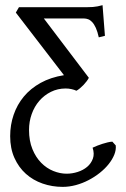

<svg xmlns="http://www.w3.org/2000/svg" viewBox="-20 -482 489 746"><path d="M19.5 46.9Q19.5 3.4 33 -35.9Q46.4 -75.2 72.5 -106.7Q98.6 -138.2 137.7 -159.9Q176.8 -181.6 228.5 -189.9L41.5 -433.1L53.7 -454.1H292.5Q308.1 -454.1 319.3 -454.1Q331.1 -454.1 340.6 -454.8Q350.1 -455.6 359.1 -457.3Q368.2 -459 378.4 -461.9L387.7 -342.8L363.8 -336.9Q358.9 -359.4 352.3 -373.8Q345.7 -388.2 338.1 -396.2Q330.6 -404.3 322.5 -407.2Q314.5 -410.2 306.6 -410.2H150.4L325.2 -179.7Q322.3 -173.8 316.7 -166.3Q311 -158.7 304.2 -151.6Q297.4 -144.5 290.3 -138.7Q283.2 -132.8 276.9 -129.4Q269 -133.3 257.8 -135.7Q246.6 -138.2 235.4 -138.2Q204.1 -138.2 178 -125.2Q151.9 -112.3 132.8 -90.3Q113.8 -68.4 103.3 -39.1Q92.8 -9.8 92.8 22.9Q92.8 65.4 106 97.4Q119.1 129.4 140.1 150.6Q161.1 171.9 187.3 182.4Q213.4 192.9 238.8 192.9Q260.7 192.9 282 186Q303.2 179.2 318.6 166.3Q334 153.3 340.8 134.5Q347.7 115.7 339.8 91.8Q348.1 87.9 357.9 84Q367.7 80.1 377.9 76.9Q388.2 73.7 397.9 71.3Q407.7 68.8 416.5 68.4L429.7 83Q431.6 100.1 424.1 118.9Q416.5 137.7 402.3 155.5Q388.2 173.3 367.9 189.5Q347.7 205.6 324.2 217.8Q300.8 230 274.9 237.1Q249 244.1 223.6 244.1Q182.6 244.1 145.5 231.2Q108.4 218.3 80.6 193.4Q52.7 168.5 36.1 131.6Q19.5 94.7 19.5 46.9Z"/></svg>

Font: Gentium
Style: Regular
Weight: 400
Designer: J. Victor Gaultney
Version: Version 1.03; 2011; OFL 1.1 release